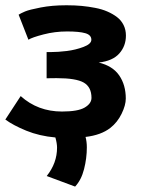

<svg xmlns="http://www.w3.org/2000/svg" viewBox="-29 -520 566 727"><path d="M-8.8 -67.4 49.3 -156.2Q114.3 -97.7 205.6 -97.7Q266.1 -97.7 291.7 -112.8Q317.4 -127.9 317.4 -149.4Q317.4 -190.4 288.1 -207.3Q258.8 -224.1 185.5 -224.1Q179.2 -224.1 166.5 -223.9Q153.8 -223.6 147.5 -223.6V-322.8H156.2H158.7H162.1Q190.9 -322.8 224.1 -326.9Q257.3 -331.1 287.1 -342.3Q316.9 -353.5 316.9 -369.6Q316.9 -387.7 293.9 -394.3Q271 -400.9 225.1 -400.9Q178.7 -400.9 135.5 -389.6Q92.3 -378.4 78.6 -369.6L41.5 -464.4Q49.8 -469.7 65.9 -476.6Q82 -483.4 125.2 -491.7Q168.5 -500 219.7 -500H226.1Q254.4 -500 280.3 -497.6Q306.2 -495.1 331.5 -490.2Q356.9 -485.4 377.7 -476.3Q398.4 -467.3 414.3 -455.1Q430.2 -442.9 439 -425Q447.8 -407.2 447.8 -385.3Q447.8 -345.7 422.6 -317.4Q397.5 -289.1 344.7 -283.2Q397.5 -270.5 422.4 -234.4Q447.3 -198.2 447.3 -147Q447.3 -121.6 431.4 -89.1Q415.5 -56.6 388.7 -35.6Q353.5 -8.3 294.9 -1.5Q299.8 16.6 299.8 38.1Q299.8 79.1 289.3 120.4Q278.8 161.6 255.4 186.5L147.9 146.5Q187 97.7 187 39.1Q187 22.9 180.7 0.5Q120.1 -4.9 70.6 -25.1Q21 -45.4 -8.8 -67.4Z"/></svg>

Font: Fantasque Sans Mono
Style: Bold
Weight: 700
Monospace: yes
Designer: Jany Belluz
Version: Version 1.8.0 ; ttfautohint (v1.8.2)